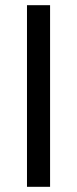

<svg xmlns="http://www.w3.org/2000/svg" viewBox="-20 -720 297 740"><path d="M84 0V-700H173V0Z"/></svg>

Font: Golos UI VF
Style: Regular
Weight: 400
Designer: A.Korolkova, Vitaly Kuzmin
Foundry: ParaType Ltd
Version: Version 2.000